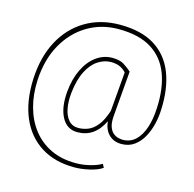

<svg xmlns="http://www.w3.org/2000/svg" viewBox="-126 -818 1182 1168"><g transform="rotate(15 464.5 -234.0)"><path d="M862.8 -255.4Q861.3 -208.5 849.9 -161.6Q838.4 -114.7 816.4 -75.9Q794.4 -37.1 761.2 -13.7Q728 9.8 682.1 9.8Q633.3 9.8 603 -20.3Q572.8 -50.3 567.4 -102.5Q513.2 9.8 404.8 9.8Q338.4 9.8 305.9 -51.5Q273.4 -112.8 282.2 -212.9Q290 -295.4 319.6 -355.7Q349.1 -416 394.8 -449.2Q440.4 -482.4 495.6 -482.4Q541.5 -482.4 567.6 -466.1Q593.8 -449.7 617.7 -428.7L593.8 -143.1Q590.3 -100.6 599.1 -75.4Q607.9 -50.3 623.3 -37.6Q638.7 -24.9 655.3 -21Q671.9 -17.1 683.6 -17.1Q731 -17.1 763.7 -48.1Q796.4 -79.1 814.2 -133.1Q832 -187 835 -255.4Q841.8 -379.9 807.9 -470.9Q773.9 -562 695.1 -611.6Q616.2 -661.1 486.8 -661.1Q379.4 -661.1 292 -609.1Q204.6 -557.1 150.6 -461.2Q96.7 -365.2 89.8 -233.4Q85.4 -142.6 106.7 -64.9Q127.9 12.7 173.3 71Q218.8 129.4 286.9 161.9Q355 194.3 444.3 194.3Q487.3 194.3 531.5 183.6Q575.7 172.9 605.5 155.3L617.2 177.7Q585.9 198.7 535.6 210Q485.4 221.2 442.4 221.2Q318.8 221.2 231.7 166Q144.5 110.8 100.8 8.8Q57.1 -93.3 63 -233.4Q69.3 -373 123.8 -475.1Q178.2 -577.1 272 -633.1Q365.7 -689 488.8 -689Q623.5 -689 708 -636Q792.5 -583 830.6 -485.6Q868.7 -388.2 862.8 -255.4ZM308.6 -212.9Q302.7 -158.7 311 -114Q319.3 -69.3 342.5 -43Q365.7 -16.6 403.8 -16.6Q433.6 -16.6 463.9 -28.1Q494.1 -39.6 521.2 -72.3Q548.3 -105 568.8 -168L589.8 -415.5Q574.2 -434.1 550.5 -444.8Q526.9 -455.6 494.1 -455.6Q451.7 -455.6 412.4 -429.9Q373 -404.3 345.5 -350.6Q317.9 -296.9 308.6 -212.9Z"/></g></svg>

Font: Vazirmatn UI FD Thin
Style: Regular
Weight: 100
Designer: Saber Rastikerdar
Foundry: Saber Rastikerdar
Version: Version 33.003